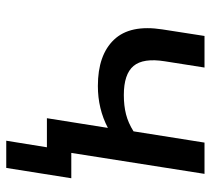

<svg xmlns="http://www.w3.org/2000/svg" viewBox="-50 -494 674 614"><g transform="rotate(90 287.0 -187.0)"><path d="M358 0 389 -195Q328 -163 255 -163Q156 -163 107 -214.5Q58 -266 74 -369L95 -504H196L176 -377Q165 -308 191 -277Q217 -246 284 -246Q318 -246 345.5 -253Q373 -260 400 -277L436 -504H536L469 -78H550L517 130H430L451 0Z"/></g></svg>

Font: Winston Medium
Style: Italic
Weight: 500
Italic angle: -9°
Designer: Original fonts by Vernon Adams / Changes by Cristiano Sobral
Foundry: Original fonts by Vernon Adams / Changes by Cristiano Sobral
Version: Version 2.503;July 17, 2020;FontCreator 13.0.0.2655 64-bit